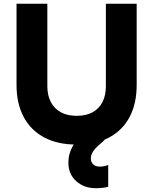

<svg xmlns="http://www.w3.org/2000/svg" viewBox="-20 -750 816 1022"><path d="M388.2 19.5Q284.8 19.5 213.5 -19.4Q142.2 -58.2 105.1 -129.2Q68 -200.2 68 -296.8V-730H232V-290.8Q232 -243.2 250.2 -207.6Q268.5 -172 303.2 -152.8Q338 -133.5 388.2 -133.5Q438.5 -133.5 473.1 -152.6Q507.8 -171.8 525.6 -207Q543.5 -242.2 543.5 -290.8V-730H707.5V-296.8Q707.5 -200.2 670.9 -129.2Q634.2 -58.2 563.1 -19.4Q492 19.5 388.2 19.5ZM490.8 251.8Q426.8 251.8 385.4 214Q344 176.2 344 116.2Q344 67 368.1 26.1Q392.2 -14.8 438.8 -52.5L469.2 -78L537.2 -5.2L506.5 22.2Q487.2 38.2 475.4 56.6Q463.5 75 463.5 93.5Q463.5 112.8 476.2 124.8Q489 136.8 511 136.8Q524.2 136.8 536.1 134.2Q548 131.8 556 127.8V244.2Q545.8 247.5 527.4 249.6Q509 251.8 490.8 251.8Z"/></svg>

Font: SVN-Sora Variable
Style: Regular
Weight: 400
Designer: Jonathan Barnbrook, Julián Moncada
Foundry: Barnbrook Fonts
Version: Version 2.000 - Viet hoa boi STYLEno.1 Fonts